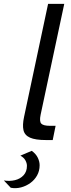

<svg xmlns="http://www.w3.org/2000/svg" viewBox="-84 -728 367 998"><path d="M156 0Q100 0 72 -12.5Q44 -25 38 -51.5Q32 -78 41 -120L166 -708H250L127 -131Q120 -97 130.5 -85.5Q141 -74 177 -74H205L190 0ZM-28 248 -64 210Q-34 215 -6.5 208.5Q21 202 38.5 183Q56 164 56 134Q56 120 48 105.5Q40 91 22 81L81 56Q103 72 112.5 92Q122 112 122 131Q122 160 109 183.5Q96 207 74 223Q52 239 25.5 246Q-1 253 -28 248Z"/></svg>

Font: Atkinson Hyperlegible Next
Style: Italic
Weight: 400
Italic angle: -12°
Designer: Elliott Scott, Megan Eiswerth, Linus Boman, Theodore Petrosky, Letters from Sweden
Foundry: Applied Design Works, Letters from Sweden
Version: Version 2.001